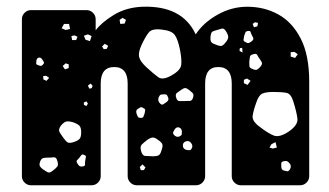

<svg xmlns="http://www.w3.org/2000/svg" viewBox="-20 -550 978 570"><path d="M72 0Q61 0 53 -8Q45 -16 45 -27V-493Q45 -504 53 -512Q61 -520 72 -520H237Q248 -520 256 -512Q264 -504 264 -493V-460Q281 -483 317.5 -505.5Q354 -528 403 -530Q521 -534 561 -448Q584 -483 626 -506.5Q668 -530 714 -530Q765 -530 806.5 -507Q848 -484 873 -435Q898 -386 898 -307V-27Q898 -16 890 -8Q882 0 871 0H695Q684 0 676 -8Q668 -16 668 -27V-302Q668 -351 628 -351Q589 -351 589 -302V-27Q589 -16 581 -8Q573 0 562 0H386Q375 0 367 -8Q359 -16 359 -27V-302Q359 -351 319 -351Q279 -351 279 -302V-27Q279 -16 271 -8Q263 0 252 0ZM344 -497 335 -491 337 -479 350 -480 354 -491ZM746 -482 737 -484 730 -479 734 -469 744 -472ZM185 -479H170L163 -466L175 -461L188 -464ZM651 -457Q645 -467 638.5 -465Q632 -463 621 -460Q612 -458 609 -454.5Q606 -451 605 -442Q604 -433 606 -427.5Q608 -422 617 -419Q628 -414 634.5 -413.5Q641 -413 648 -422Q657 -432 657.5 -439Q658 -446 651 -457ZM514 -404Q508 -433 499 -446Q490 -459 461 -462Q432 -466 422 -454Q412 -442 400 -416Q390 -394 393 -381Q396 -368 414 -351Q436 -331 449.5 -321Q463 -311 489 -326Q516 -341 518 -357.5Q520 -374 514 -404ZM728 -445Q725 -451 724 -455Q723 -459 716 -458Q710 -457 708.5 -453.5Q707 -450 705 -444Q704 -437 703 -432.5Q702 -428 709 -425Q715 -421 719 -422.5Q723 -424 729 -429Q733 -433 732 -436.5Q731 -440 728 -445ZM241 -448 229 -444 234 -432 247 -428 252 -443ZM201 -445 192 -443 194 -431H206L210 -441ZM301 -414 291 -420 283 -412 288 -404 297 -405ZM699 -408 692 -407 691 -399 700 -394ZM854 -396 843 -395V-382L856 -378L864 -389ZM751 -375Q746 -382 743.5 -387Q741 -392 732 -389Q723 -387 722 -381.5Q721 -376 720 -367Q720 -358 720.5 -353Q721 -348 730 -345Q739 -341 743.5 -343.5Q748 -346 754 -353Q759 -360 757.5 -364Q756 -368 751 -375ZM105 -374Q101 -380 95 -379Q89 -377 88 -370Q88 -365 87.5 -362Q87 -359 92 -357Q97 -355 100.5 -354.5Q104 -354 108 -359Q112 -363 110 -366Q108 -369 105 -374ZM184 -359 175 -362 166 -354 173 -344 184 -348ZM117 -325 108 -324 109 -314 118 -310 126 -319ZM724 -310 713 -317 704 -313V-303L715 -298ZM255 -295 249 -302 241 -296 245 -287 252 -288ZM541 -283Q535 -288 530.5 -288.5Q526 -289 519 -284Q510 -278 505 -274Q500 -270 503 -260Q506 -250 512.5 -250Q519 -250 530 -250Q539 -250 544.5 -250.5Q550 -251 553 -260Q556 -269 552.5 -273Q549 -277 541 -283ZM851 -248Q844 -272 830 -274.5Q816 -277 791 -277Q769 -277 758.5 -272Q748 -267 741 -246Q732 -221 730 -206Q728 -191 749 -175Q776 -154 793 -147.5Q810 -141 838 -160Q865 -179 863 -197.5Q861 -216 851 -248ZM468 -270Q461 -270 457.5 -269Q454 -268 451 -261Q447 -250 456 -242Q461 -238 464 -240Q467 -242 473 -246Q481 -251 480 -258Q478 -264 476 -267Q474 -270 468 -270ZM237 -249 229 -246V-239L236 -235L241 -242ZM406 -229Q400 -233 397 -231.5Q394 -230 388 -226Q382 -221 386 -211Q388 -205 390 -202.5Q392 -200 398 -200Q404 -200 405.5 -203Q407 -206 409 -212Q410 -218 411 -222Q412 -226 406 -229ZM221 -157Q221 -171 216 -176.5Q211 -182 197 -187Q183 -191 176 -189Q169 -187 160 -176Q153 -165 156.5 -158.5Q160 -152 168 -141Q175 -131 180.5 -127.5Q186 -124 198 -128Q211 -132 216 -137.5Q221 -143 221 -157ZM520 -160Q519 -170 510 -172Q503 -173 498 -165Q495 -160 494 -157Q493 -154 496 -150Q504 -141 513 -145Q519 -148 519.5 -151Q520 -154 520 -160ZM453 -132Q443 -140 436.5 -141.5Q430 -143 419 -136Q407 -127 401 -121Q395 -115 399 -101Q403 -87 412 -87Q421 -87 435 -86Q446 -86 451 -89Q456 -92 459 -102Q463 -113 462.5 -119Q462 -125 453 -132ZM547 -126Q540 -134 531 -130Q522 -127 523 -116Q524 -108 533 -105Q539 -104 542.5 -104Q546 -104 549 -109Q554 -117 547 -126ZM798 -128 786 -122 780 -112 790 -109 802 -112ZM230 -90Q224 -93 221.5 -89.5Q219 -86 215 -81Q211 -77 208.5 -74Q206 -71 209 -66Q213 -59 216 -57Q219 -55 227 -56Q233 -58 232.5 -62Q232 -66 233 -73Q234 -80 235 -84Q236 -88 230 -90ZM150 -73Q147 -84 139.5 -83Q132 -82 120 -82Q111 -82 106.5 -80Q102 -78 99 -70Q96 -61 98.5 -56.5Q101 -52 108 -47Q117 -41 122 -38.5Q127 -36 135 -42Q146 -50 150 -55.5Q154 -61 150 -73ZM839 -66Q832 -75 821 -71Q815 -69 815 -65.5Q815 -62 815 -56Q815 -46 822 -44Q829 -42 832.5 -41.5Q836 -41 840 -46Q847 -57 839 -66ZM412 -53 403 -62 395 -54 398 -45H407Z"/></svg>

Font: Rubik Moonrocks
Style: Regular
Weight: 400
Designer: Hubert and Fischer, NaN
Foundry: Hubert and Fischer, NaN
Version: Version 2.200